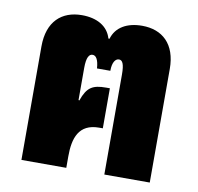

<svg xmlns="http://www.w3.org/2000/svg" viewBox="-65 -598 686 666"><g transform="rotate(10 278.0 -265.5)"><path d="M52 0H210V-41C210 -104 226 -157 298 -157H311V-298H298C251 -298 231 -287 214 -238L211 -239V-352C211 -390 220 -402 232 -402C244 -402 253 -389 255 -358H302C302 -389 313 -402 325 -402C337 -402 344 -390 344 -352V0H504V-400C504 -488 455 -531 384 -531C331 -531 292 -509 280 -467H276C264 -509 225 -531 172 -531C101 -531 52 -488 52 -400Z"/></g></svg>

Font: Noto Sans Thai UI ExtCond Blk
Style: Regular
Weight: 900
Width: 2
Designer: Monotype Design Team
Foundry: Monotype Imaging Inc.
Version: Version 2.000